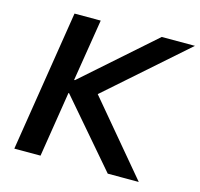

<svg xmlns="http://www.w3.org/2000/svg" viewBox="-103 -816 966 927"><g transform="rotate(15 380.0 -352.5)"><path d="M46 0 158 -705H289L239 -395H243L594 -705H760L337 -332V-394L668 0H513L232 -327H229L177 0Z"/></g></svg>

Font: Nunito Sans 10pt
Style: Bold Italic
Weight: 700
Italic angle: -9°
Designer: Vernon Adams
Foundry: Vernon Adams
Version: Version 3.101;gftools[0.9.27]